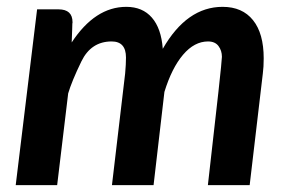

<svg xmlns="http://www.w3.org/2000/svg" viewBox="-20 -541 830 561"><path d="M587.9 -419.9Q547.9 -419.9 514.9 -381.1Q481.9 -342.3 460.4 -272.5L428.7 0H307.1L345.7 -326.7Q348.1 -353.5 348.1 -373Q348.1 -419.9 306.2 -419.9Q246.1 -419.9 217.8 -361.6Q189.5 -303.2 179.2 -268.1L147 0H25.9L88.4 -513.7H150.9Q191.9 -513.7 191.9 -476.1V-474.6Q191.9 -473.6 191.4 -472.2L190.9 -454.6Q190.4 -438.5 189.5 -417Q257.8 -521 349.1 -521Q396.5 -521 423.8 -489.5Q451.2 -458 455.6 -398.4Q525.9 -521 630.4 -521Q688 -521 719.2 -482.2Q750.5 -443.4 750.5 -370.6Q750.5 -345.2 748 -326.7L709.5 0H587.4Q628.4 -356.9 628.4 -375Q628.4 -393.1 618.4 -406.5Q608.4 -419.9 587.9 -419.9Z"/></svg>

Font: Lato-BoldItalic
Style: Bold Italic
Weight: 700
Italic angle: -7°
Designer: Lukasz Dziedzic
Foundry: tyPoland Lukasz Dziedzic
Version: Version 1.104; Western+Polish opensource